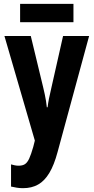

<svg xmlns="http://www.w3.org/2000/svg" viewBox="-20 -733 484 993"><path d="M2.9 -546.9H139.2L203.1 -282.2Q207.5 -264.2 211.4 -245.8Q215.3 -227.5 218 -210.4Q220.7 -193.4 222.2 -178.2H226.1Q228.5 -198.2 233.4 -223.4Q238.3 -248.5 246.1 -280.8L306.2 -546.9H440.9L277.8 53.2Q259.8 120.6 235.1 161.6Q210.4 202.6 177.2 221.4Q144 240.2 99.1 240.2Q82.5 240.2 67.4 237.8Q52.2 235.4 37.1 231.9V117.2Q46.9 120.1 56.9 122.1Q66.9 124 76.2 124Q96.2 124 108.6 116.2Q121.1 108.4 130.9 87.4Q140.6 66.4 151.9 26.9L160.2 -5.9ZM359.9 -712.9V-618.2H84V-712.9Z"/></svg>

Font: Open Sans Condensed
Style: Regular
Weight: 400
Width: 3
Designer: Monotype Design Team
Foundry: Monotype Imaging Inc.
Version: Version 3.000